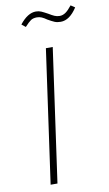

<svg xmlns="http://www.w3.org/2000/svg" viewBox="-96 -921 551 968"><g transform="rotate(-10 179.5 -436.5)"><path d="M117 0H82L178 -682H213ZM210 -823Q196 -833 184.5 -838Q173 -843 160 -843Q141 -843 129 -835Q117 -827 97 -805L77 -821Q118 -873 160 -873Q175 -873 187.5 -867.5Q200 -862 220 -851Q236 -841 248.5 -835.5Q261 -830 275 -830Q291 -830 305.5 -840Q320 -850 338 -873L359 -859Q321 -800 275 -800Q257 -800 244 -805.5Q231 -811 210 -823Z"/></g></svg>

Font: FiraGO UltraLight
Style: Italic
Weight: 200
Italic angle: -8°
Designer: bBox Type GmbH
Foundry: bBox Type GmbH
Version: Version 1.001